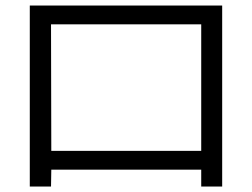

<svg xmlns="http://www.w3.org/2000/svg" viewBox="-20 -682 904 689"><path d="M86.9 -662.1H777.3V-12.7H702.1V-73.2H164.1L163.1 -12.7H86.9ZM702.1 -140.6V-594.7H163.1L164.1 -140.6Z"/></svg>

Font: Pretendard GOV
Style: Regular
Weight: 400
Designer: Base glyphs from Inter by Rasmus Andersson; Hangeul glyphs from Noto Sans CJK(Source Han Sans) by Jang Soo-young and Kan
Foundry: Kil Hyung-jin
Version: Version 1.309